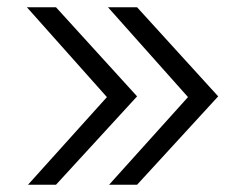

<svg xmlns="http://www.w3.org/2000/svg" viewBox="-20 -508 664 528"><path d="M357 -488 580 -243 357 0H280L497 -241L277 -488ZM134 -488 357 -243 134 0H57L274 -241L54 -488Z"/></svg>

Font: Red Hat Text VF
Style: Regular
Weight: 300
Designer: Pentagram, MCKL
Foundry: Pentagram, MCKL
Version: Version 1.023